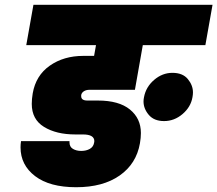

<svg xmlns="http://www.w3.org/2000/svg" viewBox="-20 -760 910 804"><path d="M870 -740 840 -571H578L545 -384H355Q341 -384 331.5 -378Q322 -372 320 -362Q320 -359 320 -357Q320 -339 346 -339H390Q478 -339 524 -301.5Q570 -264 570 -203Q570 -183 566 -160Q551 -74 481 -25Q411 24 299 24Q188 24 127 -22.5Q66 -69 66 -143Q66 -156 68 -169H271Q271 -166 271 -164Q271 -145 285.5 -136.5Q300 -128 320 -128Q341 -128 356 -136.5Q371 -145 374 -162Q375 -166 375 -169Q375 -197 327 -197H295Q216 -197 164.5 -228.5Q113 -260 113 -325Q113 -345 117 -369Q130 -444 188.5 -485Q247 -526 329 -526H374L382 -571H90L120 -740ZM702 -455Q745 -455 766.5 -429Q788 -403 788 -373Q788 -364 786 -353Q779 -312 744.5 -282.5Q710 -253 667 -253Q625 -253 603 -279Q581 -305 581 -335Q581 -344 583 -353Q591 -396 625.5 -425.5Q660 -455 702 -455Z"/></svg>

Font: Fz Poppins Black
Style: Italic
Weight: 900
Italic angle: -10°
Designer: Ninad Kale (Devanagari), Jonny Pinhorn (Latin)
Foundry: Indian Type Foundry
Version: Vit hóa bi Vntype.Com & FontZin.Com